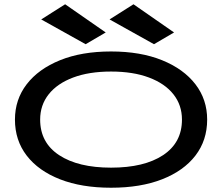

<svg xmlns="http://www.w3.org/2000/svg" viewBox="-20 -868 1040 899"><path d="M500 11Q362 11 261 -28.5Q160 -68 105 -139.5Q50 -211 50 -308Q50 -402 105 -473.5Q160 -545 261 -586Q362 -627 500 -627Q638 -627 739 -586Q840 -545 895 -473.5Q950 -402 950 -308Q950 -211 895 -139.5Q840 -68 739 -28.5Q638 11 500 11ZM500 -83Q655 -83 743.5 -141.5Q832 -200 832 -308Q832 -376 792 -426.5Q752 -477 677.5 -505Q603 -533 500 -533Q397 -533 322.5 -505Q248 -477 208 -426.5Q168 -376 168 -308Q168 -200 257 -141.5Q346 -83 500 -83ZM381 -661 173 -777 285 -848 475 -716ZM701 -661 493 -777 605 -848 795 -716Z"/></svg>

Font: Inconsolata UltraExpanded SemiBold
Style: Regular
Weight: 600
Width: 9
Monospace: yes
Designer: Raph Levien, Cyreal, Brenton Simpson
Foundry: Raph Levien, Cyreal, Google
Version: Version 3.001; ttfautohint (v1.8.2.53-6de2)